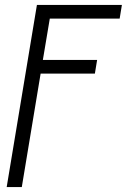

<svg xmlns="http://www.w3.org/2000/svg" viewBox="-20 -540 540 775"><path d="M7 215 129 -520H472L463 -465H181L153 -298H372L363 -243H144L68 215Z"/></svg>

Font: Iosevka Light
Style: Italic
Weight: 300
Italic angle: -9°
Monospace: yes
Designer: Belleve Invis
Foundry: Belleve Invis
Version: Version 32.5.0; ttfautohint (v1.8.4)